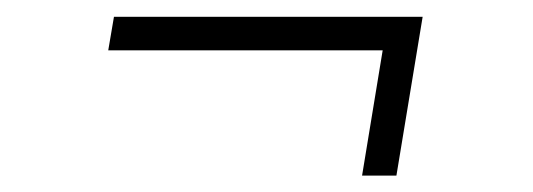

<svg xmlns="http://www.w3.org/2000/svg" viewBox="-20 -366 644 232"><path d="M417.5 -153.8 442.4 -305.2H110.8L117.7 -345.7H490.7L459 -153.8Z"/></svg>

Font: Inter 28pt ExtraLight
Style: Italic
Weight: 250
Italic angle: -9.3988°
Designer: Rasmus Andersson
Foundry: rsms
Version: Version 4.001;git-66647c0bb